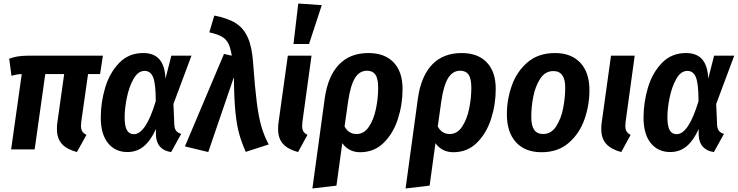

<svg xmlns="http://www.w3.org/2000/svg" viewBox="-20 -845 4173 1086"><path d="M440 -159Q438 -139 438 -133Q438 -114 445 -102.5Q452 -91 469 -82L415 15Q358 0 330 -31Q302 -62 302 -115Q302 -137 304 -149L343 -426H236L176 0H43L103 -426Q71 -425 45 -416L32 -513Q75 -530 138 -530H562L546 -426H478Z M916 -400 949 -530H1063L961 -257L966 -140Q967 -117 976.5 -105Q986 -93 1005 -88L948 15Q909 10 886.5 -14Q864 -38 862 -80V-115Q833 -51 794 -18Q755 15 701 15Q632 15 591 -35.5Q550 -86 550 -180Q550 -266 575 -349.5Q600 -433 654 -489Q708 -545 790 -545Q851 -545 882 -509Q913 -473 916 -400ZM685 -182Q685 -131 698 -108.5Q711 -86 737 -86Q805 -86 861 -273Q861 -370 846.5 -407Q832 -444 798 -444Q761 -444 735.5 -399Q710 -354 697.5 -292.5Q685 -231 685 -182Z M1412 -485Q1422 -347 1432.5 -265Q1443 -183 1458.5 -129.5Q1474 -76 1500 -28L1370 14Q1346 -40 1332.5 -89Q1319 -138 1311.5 -213Q1304 -288 1303 -409L1158 15L1026 -17L1247 -540L1291 -530Q1284 -574 1272 -598.5Q1260 -623 1235 -637.5Q1210 -652 1164 -662L1192 -757Q1269 -742 1313.5 -714Q1358 -686 1382 -632Q1406 -578 1412 -485Z M1691 -159Q1689 -139 1689 -133Q1689 -114 1695.5 -102.5Q1702 -91 1719 -82L1666 15Q1609 0 1581 -31Q1553 -62 1553 -115Q1553 -137 1555 -149L1608 -530H1742ZM1800 -816 1728 -596H1640L1667 -825Z M2257 -342Q2257 -254 2230.5 -172Q2204 -90 2150 -37Q2096 16 2017 16Q1953 16 1916 -35L1883 205L1747 221L1817 -290Q1835 -415 1897.5 -480Q1960 -545 2064 -545Q2156 -545 2206.5 -492Q2257 -439 2257 -342ZM2119 -348Q2119 -400 2103.5 -422.5Q2088 -445 2056 -445Q2013 -445 1987.5 -403Q1962 -361 1949 -271L1929 -130Q1951 -87 1997 -87Q2039 -87 2066.5 -128Q2094 -169 2106.5 -229.5Q2119 -290 2119 -348Z M2784 -342Q2784 -254 2757.5 -172Q2731 -90 2677 -37Q2623 16 2544 16Q2480 16 2443 -35L2410 205L2274 221L2344 -290Q2362 -415 2424.5 -480Q2487 -545 2591 -545Q2683 -545 2733.5 -492Q2784 -439 2784 -342ZM2646 -348Q2646 -400 2630.5 -422.5Q2615 -445 2583 -445Q2540 -445 2514.5 -403Q2489 -361 2476 -271L2456 -130Q2478 -87 2524 -87Q2566 -87 2593.5 -128Q2621 -169 2633.5 -229.5Q2646 -290 2646 -348Z M2847 -198Q2847 -283 2875.5 -362.5Q2904 -442 2965 -493.5Q3026 -545 3119 -545Q3211 -545 3262.5 -490Q3314 -435 3314 -335Q3314 -250 3286 -170Q3258 -90 3197 -37Q3136 16 3043 16Q2950 16 2898.5 -40.5Q2847 -97 2847 -198ZM3177 -350Q3177 -443 3110 -443Q3064 -443 3036 -400.5Q3008 -358 2996.5 -299Q2985 -240 2985 -184Q2985 -134 3001.5 -110.5Q3018 -87 3052 -87Q3098 -87 3126 -130.5Q3154 -174 3165.5 -234Q3177 -294 3177 -350Z M3519 -159Q3517 -139 3517 -133Q3517 -114 3523.5 -102.5Q3530 -91 3547 -82L3494 15Q3437 0 3409 -31Q3381 -62 3381 -115Q3381 -137 3383 -149L3436 -530H3570Z M3986 -400 4019 -530H4133L4031 -257L4036 -140Q4037 -117 4046.5 -105Q4056 -93 4075 -88L4018 15Q3979 10 3956.5 -14Q3934 -38 3932 -80V-115Q3903 -51 3864 -18Q3825 15 3771 15Q3702 15 3661 -35.5Q3620 -86 3620 -180Q3620 -266 3645 -349.5Q3670 -433 3724 -489Q3778 -545 3860 -545Q3921 -545 3952 -509Q3983 -473 3986 -400ZM3755 -182Q3755 -131 3768 -108.5Q3781 -86 3807 -86Q3875 -86 3931 -273Q3931 -370 3916.5 -407Q3902 -444 3868 -444Q3831 -444 3805.5 -399Q3780 -354 3767.5 -292.5Q3755 -231 3755 -182Z"/></svg>

Font: Fira Sans Condensed SemiBold
Style: Italic
Weight: 600
Width: 3
Italic angle: -8°
Designer: bBox Type GmbH & Carrois Corporate GbR & Edenspiekermann AG
Foundry: bBox Type GmbH & Carrois Corporate GbR & Edenspiekermann AG
Version: Version 4.301